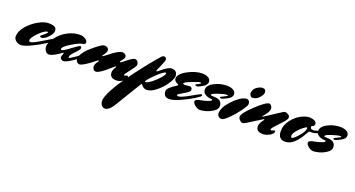

<svg xmlns="http://www.w3.org/2000/svg" viewBox="-50 -1132 4008 2167"><g transform="rotate(20 1954.5 -48.5)"><path d="M429 -158Q428 -148 364 -105.5Q300 -63 216 -23Q132 17 95.5 17Q59 17 33 -5.5Q7 -28 7 -57Q7 -117 60.5 -180.5Q114 -244 184.5 -283.5Q255 -323 304.5 -323Q354 -323 379 -310.5Q404 -298 404 -264Q404 -230 360.5 -185.5Q317 -141 286 -141Q266 -141 266 -153Q266 -161 276 -167Q287 -173 311 -195Q335 -217 335 -225Q335 -228 329 -228Q294 -228 230 -164Q166 -100 166 -68Q166 -52 183.5 -52Q201 -52 240 -72.5Q279 -93 336 -128Q393 -163 401.5 -167.5Q410 -172 415 -172Q429 -172 429 -158Z M649 -40Q649 -35 656 -33Q663 -33 704.5 -61.5Q746 -90 751.5 -93Q757 -96 762 -96Q776 -96 776 -82.5Q776 -69 705.5 -23Q635 23 606 23Q594 23 580.5 13Q567 3 567 -10.5Q567 -24 574 -40Q581 -56 581 -61.5Q581 -67 578 -67Q575 -67 572 -65Q475 8 429 8Q403 8 388 -11Q373 -30 370 -49L368 -68Q368 -101 393.5 -144.5Q419 -188 460.5 -227.5Q502 -267 562.5 -294Q623 -321 686 -321Q720 -321 749.5 -303Q779 -285 779 -261Q779 -237 732 -232Q697 -224 616.5 -174.5Q536 -125 536 -99Q536 -88 547 -88Q567 -88 641.5 -145Q716 -202 731 -202Q746 -202 746 -184Q746 -171 736.5 -159.5Q727 -148 723 -143Q715 -133 682 -98.5Q649 -64 649 -40Z M820 -186Q886 -247 937 -280L959 -295Q975 -302 992.5 -302Q1010 -302 1024 -290.5Q1038 -279 1038 -264Q1038 -249 1033 -237Q1028 -225 1022 -218Q1006 -195 1003 -191.5Q1000 -188 1000 -184.5Q1000 -181 1004.5 -181Q1009 -181 1046 -210Q1156 -300 1204 -300Q1223 -300 1236.5 -288.5Q1250 -277 1250 -263Q1250 -249 1244 -238.5Q1238 -228 1227 -215Q1209 -194 1209 -189.5Q1209 -185 1216.5 -185Q1224 -185 1281 -231Q1338 -277 1360 -277Q1382 -277 1394.5 -259.5Q1407 -242 1407 -224Q1407 -206 1356 -141.5Q1305 -77 1305 -68Q1305 -59 1312 -59Q1318 -60 1326 -65Q1334 -70 1341 -70Q1354 -70 1354 -59Q1354 -26 1317 -1.5Q1280 23 1242 23Q1162 23 1162 -47Q1162 -61 1170.5 -82Q1179 -103 1188 -112Q1191 -118 1191 -120.5Q1191 -123 1187.5 -123Q1184 -123 1179 -120.5Q1174 -118 1136 -84Q1032 9 993 9Q972 9 961 -6.5Q950 -22 950 -39Q950 -70 980 -107Q983 -112 983 -116.5Q983 -121 979 -121Q975 -121 970 -117Q832 -5 790 -5Q771 -5 758 -21Q745 -37 745 -61.5Q745 -86 767 -121Q789 -156 820 -186Z M1172 294Q1172 246 1219.5 157Q1267 68 1334 -26Q1478 -224 1584 -348L1631 -403Q1646 -417 1661 -417Q1676 -417 1683 -406Q1690 -395 1690 -386.5Q1690 -378 1678.5 -349Q1667 -320 1651 -282.5Q1635 -245 1633.5 -241.5Q1632 -238 1632 -234Q1632 -230 1638.5 -230Q1645 -230 1670 -252Q1747 -318 1786 -318Q1857 -318 1857 -246Q1852 -209 1812 -150Q1772 -91 1711.5 -42.5Q1651 6 1600 6Q1578 6 1562 -5Q1546 -16 1538 -27Q1530 -38 1527.5 -38Q1525 -38 1521.5 -33Q1518 -28 1327 287Q1277 366 1229 366Q1204 366 1188 343.5Q1172 321 1172 294ZM1738 -250Q1713 -250 1632.5 -172Q1552 -94 1552 -74Q1552 -72 1556 -72Q1594 -72 1670 -143.5Q1746 -215 1746 -244Q1746 -250 1738 -250Z M1994 -194 2043 -199Q2077 -199 2077 -165Q2077 -147 2044 -125Q2011 -103 1977.5 -84.5Q1944 -66 1944 -56Q1944 -49 1960 -47Q1995 -47 2093 -103Q2191 -159 2198 -159Q2212 -159 2212 -145Q2211 -135 2148.5 -95.5Q2086 -56 2002.5 -19.5Q1919 17 1875 17Q1806 17 1806 -56Q1806 -77 1834.5 -102Q1863 -127 1891.5 -145Q1920 -163 1920 -167.5Q1920 -172 1906 -178Q1864 -196 1864 -226Q1864 -282 1957.5 -332.5Q2051 -383 2131 -383Q2175 -383 2204 -366.5Q2233 -350 2233 -316.5Q2233 -283 2186.5 -254Q2140 -225 2120 -225Q2112 -225 2105.5 -229Q2099 -233 2099 -238Q2099 -243 2126.5 -254.5Q2154 -266 2154 -276Q2154 -281 2139.5 -281Q2125 -281 2045 -249.5Q1965 -218 1965 -205Q1965 -194 1994 -194Z M2329 -147Q2287 -147 2252.5 -166Q2218 -185 2218 -224Q2218 -275 2290 -312Q2362 -349 2439 -349Q2487 -349 2517 -331.5Q2547 -314 2546.5 -279.5Q2546 -245 2494.5 -217.5Q2443 -190 2426 -190Q2409 -190 2409 -197Q2409 -204 2415.5 -207.5Q2422 -211 2444 -221Q2466 -231 2476 -237.5Q2486 -244 2486 -248Q2486 -252 2477 -252Q2444 -252 2373.5 -228.5Q2303 -205 2303 -190Q2303 -181 2343 -181Q2442 -181 2442 -102Q2442 -67 2400 -38.5Q2358 -10 2314 2Q2270 14 2243.5 14Q2217 14 2185 -10Q2153 -34 2153 -58Q2153 -82 2216 -93Q2244 -97 2290 -111.5Q2336 -126 2336 -139Q2336 -147 2329 -147Z M2739 -233Q2739 -286 2694 -286Q2622 -273 2538.5 -184Q2455 -95 2455 -25Q2455 -3 2470 11.5Q2485 26 2509 26Q2533 26 2591 -32Q2649 -90 2694 -153Q2739 -216 2739 -233ZM2757 -318Q2740 -318 2730 -330Q2720 -342 2718 -354L2717 -365Q2722 -413 2760 -438Q2798 -463 2826 -463Q2867 -463 2867 -422Q2867 -396 2836 -359.5Q2805 -323 2757 -318Z M3081 -45 3112 -57Q3126 -57 3126 -46Q3126 -20 3083.5 3.5Q3041 27 3002.5 27Q2964 27 2943 10.5Q2922 -6 2922 -40Q2922 -74 2961 -124Q2966 -129 2966 -132.5Q2966 -136 2962 -136Q2958 -136 2955 -134Q2952 -132 2912 -107Q2816 -46 2775 -22Q2758 -13 2743 -13Q2728 -13 2710 -32Q2692 -51 2692 -70Q2692 -110 2805 -216.5Q2918 -323 2958 -323Q2973 -321 2984 -306Q2995 -291 2995 -270.5Q2995 -250 2980 -226Q2958 -191 2944.5 -177.5Q2931 -164 2931 -160.5Q2931 -157 2934 -157Q2937 -157 2942.5 -160.5Q2948 -164 3037.5 -222.5Q3127 -281 3138 -287.5Q3149 -294 3162 -294Q3175 -294 3196 -281.5Q3217 -269 3217 -248Q3217 -227 3180.5 -186Q3144 -145 3107 -107Q3070 -69 3070 -53Q3070 -45 3081 -45Z M3489 -237Q3489 -210 3521 -210Q3551 -210 3587 -225Q3623 -240 3626 -240Q3629 -240 3632.5 -235Q3636 -230 3636 -225Q3636 -214 3589.5 -196.5Q3543 -179 3522 -179Q3501 -179 3492.5 -179.5Q3484 -180 3479 -169Q3405 -30 3332 6Q3300 22 3264.5 22Q3229 22 3206.5 -1.5Q3184 -25 3184 -76Q3184 -147 3230.5 -208.5Q3277 -270 3336 -301Q3395 -332 3443 -332Q3524 -323 3524 -283Q3524 -272 3518.5 -263.5Q3513 -255 3509.5 -253.5Q3506 -252 3501 -251Q3489 -248 3489 -237ZM3327 -46Q3347 -46 3400.5 -107.5Q3454 -169 3454 -209Q3454 -215 3446.5 -215Q3439 -215 3407 -191Q3375 -167 3344.5 -130Q3314 -93 3314 -69.5Q3314 -46 3327 -46Z M3691 -147Q3649 -147 3614.5 -166Q3580 -185 3580 -224Q3580 -275 3652 -312Q3724 -349 3801 -349Q3849 -349 3879 -331.5Q3909 -314 3908.5 -279.5Q3908 -245 3856.5 -217.5Q3805 -190 3788 -190Q3771 -190 3771 -197Q3771 -204 3777.5 -207.5Q3784 -211 3806 -221Q3828 -231 3838 -237.5Q3848 -244 3848 -248Q3848 -252 3839 -252Q3806 -252 3735.5 -228.5Q3665 -205 3665 -190Q3665 -181 3705 -181Q3804 -181 3804 -102Q3804 -67 3762 -38.5Q3720 -10 3676 2Q3632 14 3605.5 14Q3579 14 3547 -10Q3515 -34 3515 -58Q3515 -82 3578 -93Q3606 -97 3652 -111.5Q3698 -126 3698 -139Q3698 -147 3691 -147Z"/></g></svg>

Font: Mrs Sheppards
Style: Regular
Weight: 400
Version: Version 1.000